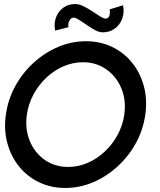

<svg xmlns="http://www.w3.org/2000/svg" viewBox="-20 -917 790 950"><path d="M303 13Q232 13 173.2 -15.2Q114.5 -43.5 74.2 -93.5Q34 -143.5 16.2 -209.2Q-1.5 -275 9 -350Q19.5 -425 55.5 -490.8Q91.5 -556.5 146.2 -606.5Q201 -656.5 267.5 -684.8Q334 -713 405 -713Q476.5 -713 535 -684.8Q593.5 -656.5 633.8 -606.5Q674 -556.5 691.8 -490.8Q709.5 -425 699 -350Q688.5 -275 652.5 -209.2Q616.5 -143.5 561.8 -93.5Q507 -43.5 440.8 -15.2Q374.5 13 303 13ZM317.5 -91Q367.5 -91 414 -111.2Q460.5 -131.5 498.8 -167.5Q537 -203.5 562.2 -250.2Q587.5 -297 595 -350Q605 -421 580.5 -479.8Q556 -538.5 506.2 -573.8Q456.5 -609 390.5 -609Q340.5 -609 293.8 -588.8Q247 -568.5 209 -532.5Q171 -496.5 145.8 -449.8Q120.5 -403 113 -350Q103 -279 127.2 -220Q151.5 -161 201.2 -126Q251 -91 317.5 -91ZM488.5 -757Q470 -757 447.5 -769.5Q425 -782 402.8 -797.8Q380.5 -813.5 362.8 -823.5Q345 -833.5 336 -828Q326.5 -822.5 321.5 -811.2Q316.5 -800 318.5 -782.5L253 -765.5Q246 -800.5 257 -830.5Q268 -860.5 293 -878.8Q318 -897 352.5 -897Q371 -897 393 -886.2Q415 -875.5 436.5 -861.2Q458 -847 475.2 -836Q492.5 -825 502 -825Q518 -825 521.8 -841Q525.5 -857 522.5 -870.5L589 -891Q596 -853.5 584.2 -823.2Q572.5 -793 547.2 -775Q522 -757 488.5 -757Z"/></svg>

Font: Urbanist SemiBold
Style: Italic
Weight: 600
Italic angle: -8°
Designer: Corey Hu
Foundry: Corey Hu
Version: Version 1.321; ttfautohint (v1.8.4.7-5d5b)